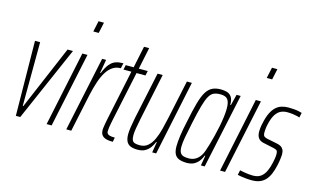

<svg xmlns="http://www.w3.org/2000/svg" viewBox="-89 -1000 2074 1265"><g transform="rotate(15 947.5 -367.5)"><path d="M81 0 75 -510H110L108 -75H112L297 -510H334L111 0Z M430 -669 446 -743H483L467 -669ZM291 0 398 -510H433L325 0Z M425 0 533 -510H560L544 -417H548Q565 -459 583.5 -481Q602 -503 624.5 -510.5Q647 -518 676 -518L668 -482Q636 -482 612 -465.5Q588 -449 570 -419.5Q552 -390 538.5 -349Q525 -308 514 -259L459 0Z M742 0Q718 0 702 -3.5Q686 -7 676 -14.5Q666 -22 661.5 -33Q657 -44 657 -60Q657 -64 658.5 -75.5Q660 -87 663 -104Q666 -121 670 -140L741 -478H687L694 -510H748L779 -658H814L783 -510H844L837 -478H776L705 -143Q702 -127 699 -112.5Q696 -98 694 -84Q692 -70 692 -57Q692 -50 696.5 -43.5Q701 -37 713 -33.5Q725 -30 748 -30Z M912 8Q883 8 864 0Q845 -8 836 -26.5Q827 -45 827 -75Q827 -96 831.5 -125Q836 -154 843 -190L911 -510H946L880 -195Q872 -155 867 -126.5Q862 -98 862 -78Q862 -56 867.5 -44Q873 -32 886 -28Q899 -24 919 -24Q952 -24 974 -43Q996 -62 1011 -94Q1026 -126 1036 -165.5Q1046 -205 1055 -246L1111 -510H1145L1038 0H1011L1023 -73H1019Q1011 -53 998 -34.5Q985 -16 964.5 -4Q944 8 912 8Z M1251 8Q1218 8 1196.5 0Q1175 -8 1165 -27.5Q1155 -47 1155 -81Q1155 -110 1161 -153.5Q1167 -197 1180 -255Q1196 -335 1210.5 -386.5Q1225 -438 1242.5 -466.5Q1260 -495 1284 -506.5Q1308 -518 1342 -518Q1362 -518 1381.5 -513Q1401 -508 1414 -490.5Q1427 -473 1427 -435H1431L1450 -510H1478L1369 0H1343L1355 -69H1351Q1337 -35 1319 -18.5Q1301 -2 1283.5 3Q1266 8 1251 8ZM1252 -24Q1275 -24 1293.5 -33Q1312 -42 1326 -60Q1340 -78 1349 -105Q1356 -124 1364 -152Q1372 -180 1380.5 -213.5Q1389 -247 1396 -282Q1403 -317 1407 -349Q1411 -381 1411 -406Q1411 -450 1396.5 -468Q1382 -486 1347 -486Q1320 -486 1302 -478Q1284 -470 1270.5 -446.5Q1257 -423 1244 -377Q1231 -331 1215 -255Q1202 -194 1194.5 -153Q1187 -112 1187 -86Q1187 -60 1194.5 -46.5Q1202 -33 1216.5 -28.5Q1231 -24 1252 -24Z M1613 -669 1629 -743H1666L1650 -669ZM1474 0 1581 -510H1616L1508 0Z M1692 8Q1672 8 1652 6Q1632 4 1616.5 1.5Q1601 -1 1594 -3L1601 -36Q1606 -35 1615 -33Q1624 -31 1636.5 -29Q1649 -27 1663 -25.5Q1677 -24 1691 -24Q1724 -24 1744.5 -39Q1765 -54 1777.5 -81Q1790 -108 1797 -142Q1800 -156 1802.5 -170.5Q1805 -185 1805 -200Q1805 -221 1797 -226.5Q1789 -232 1774 -235L1704 -250Q1680 -255 1668 -271Q1656 -287 1656 -316Q1656 -323 1657.5 -339Q1659 -355 1663 -371Q1672 -416 1686 -444.5Q1700 -473 1717.5 -489Q1735 -505 1756.5 -511.5Q1778 -518 1802 -518Q1822 -518 1840 -516.5Q1858 -515 1872 -512Q1886 -509 1895 -506L1888 -473Q1884 -475 1871.5 -478Q1859 -481 1841 -483.5Q1823 -486 1802 -486Q1779 -486 1759.5 -477Q1740 -468 1724.5 -445Q1709 -422 1699 -380Q1694 -359 1692.5 -345Q1691 -331 1691 -320Q1691 -299 1698.5 -292.5Q1706 -286 1720 -283L1789 -269Q1805 -266 1816.5 -259.5Q1828 -253 1834.5 -240.5Q1841 -228 1841 -206Q1841 -202 1838.5 -180Q1836 -158 1831 -135Q1823 -98 1811.5 -71Q1800 -44 1783.5 -26.5Q1767 -9 1744.5 -0.5Q1722 8 1692 8Z"/></g></svg>

Font: Saira UltraCondensed Thin
Style: Italic
Weight: 250
Width: 1
Italic angle: -12°
Designer: Hector Gatti with collaboration of the Omnibus-Type team
Foundry: Omnibus-Type
Version: Version 1.101